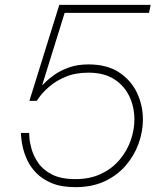

<svg xmlns="http://www.w3.org/2000/svg" viewBox="-20 -760 670 790"><path d="M291 10Q233 10 194 -6Q155 -22 130 -47.5Q105 -73 92 -101.5Q79 -130 73.5 -155.5Q68 -181 67 -197Q66 -213 66 -213H100Q100 -213 101 -194Q102 -175 110 -146.5Q118 -118 137.5 -89.5Q157 -61 194 -42Q231 -23 291 -23Q350 -23 395.5 -44.5Q441 -66 471.5 -102Q502 -138 517.5 -181.5Q533 -225 533 -269Q533 -319 512.5 -363Q492 -407 450 -434Q408 -461 344 -461Q289 -461 248.5 -443.5Q208 -426 182 -403Q156 -380 143.5 -362.5Q131 -345 131 -345H101L224 -740H600L593 -707H246L154 -411H156Q156 -411 168.5 -423.5Q181 -436 205 -453Q229 -470 264 -482.5Q299 -495 344 -495Q420 -495 469.5 -462.5Q519 -430 543.5 -378.5Q568 -327 568 -268Q568 -218 550 -168.5Q532 -119 497 -78.5Q462 -38 410.5 -14Q359 10 291 10Z"/></svg>

Font: Be Vietnam Pro Variable Thin
Style: Italic
Weight: 100
Italic angle: -12°
Designer: Lam Bao, Tony Le, Vietanh Nguyen
Foundry: Yellow Type Foundry
Version: Version 1.002